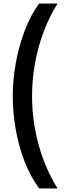

<svg xmlns="http://www.w3.org/2000/svg" viewBox="-20 -871 374 1084"><path d="M52 -329Q52 -421 69.5 -517Q87 -613 120 -699.5Q153 -786 201 -851H305Q260 -780 227.5 -694.5Q195 -609 178 -516Q161 -423 161 -329Q161 -189 198 -54Q235 81 305 193H201Q150 123 117 36Q84 -51 68 -145Q52 -239 52 -329Z"/></svg>

Font: Noto Sans Tamil UI Condensed SemiBold
Style: Regular
Weight: 600
Width: 3
Designer: Jelle Bosma - Monotype Design Team
Foundry: Monotype Imaging Inc.
Version: Version 2.004; ttfautohint (v1.8.4.7-5d5b)